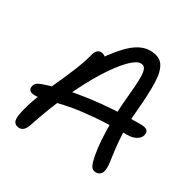

<svg xmlns="http://www.w3.org/2000/svg" viewBox="-158 -870 1042 1039"><g transform="rotate(30 363.0 -350.0)"><path d="M567 9Q545 9 535 -9.5Q525 -28 517 -72Q510 -108 506.5 -161Q503 -214 503.5 -273.5Q504 -333 508 -386Q514 -451 517.5 -497Q521 -543 519.5 -570.5Q518 -598 510 -611Q502 -624 484 -624Q457 -624 415.5 -581.5Q374 -539 325 -461Q276 -383 226 -274.5Q176 -166 132 -33Q125 -13 114 -2.5Q103 8 88 8Q65 8 55 -7.5Q45 -23 53 -63Q65 -121 87.5 -178.5Q110 -236 137 -294.5Q164 -353 188.5 -412Q213 -471 229 -530Q233 -548 242.5 -558.5Q252 -569 266 -569Q280 -569 291.5 -561Q303 -553 310 -536L272 -525Q335 -619 387.5 -664Q440 -709 493 -709Q551 -709 575 -675Q599 -641 601 -571Q603 -501 593 -389Q585 -306 588 -246Q591 -186 596.5 -144Q602 -102 606 -74Q610 -46 606 -25Q603 -9 592.5 0Q582 9 567 9ZM71 -187Q49 -187 40 -197Q31 -207 35 -222Q37 -235 46.5 -243.5Q56 -252 77 -259Q193 -300 336.5 -319Q480 -338 643 -338Q678 -338 688.5 -328Q699 -318 695 -299Q691 -279 669 -265.5Q647 -252 611 -252Q496 -252 416.5 -245.5Q337 -239 283 -229.5Q229 -220 191.5 -210Q154 -200 126.5 -193.5Q99 -187 71 -187Z"/></g></svg>

Font: Shantell Sans
Style: Italic
Weight: 400
Italic angle: -11°
Designer: Stephen Nixon, Anya Danilova, Shantell Martin
Foundry: Arrow Type
Version: Version 1.011;[c5ecc13dd]